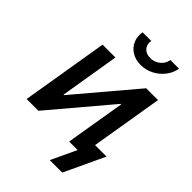

<svg xmlns="http://www.w3.org/2000/svg" viewBox="-262 -855 1116 1116"><g transform="rotate(45 295.5 -297.5)"><path d="M479 0H373L434.1 -366.2H429.7L120.1 0H23.4L112.3 -535.6H217.8L157.2 -169.4H161.1L470.7 -535.6H567.9ZM351.6 -608.4Q309.1 -608.4 278.3 -627.7Q247.6 -647 233.4 -679Q219.2 -710.9 225.6 -751H296.9Q291.5 -717.8 310.1 -697Q328.6 -676.3 362.8 -676.3Q385.7 -676.3 405 -685.8Q424.3 -695.3 437.5 -712.2Q450.7 -729 454.1 -751H525.4Q518.6 -711.4 493.4 -679Q468.3 -646.5 431.2 -627.4Q394 -608.4 351.6 -608.4ZM369.6 156.2 442.9 0H408.2L423.3 -91.8H588.4L472.2 156.2Z"/></g></svg>

Font: Inter 20pt Medium
Style: Italic
Weight: 500
Italic angle: -9.3988°
Version: Version 4.001;git-66647c0bb